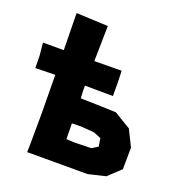

<svg xmlns="http://www.w3.org/2000/svg" viewBox="-134 -757 789 855"><g transform="rotate(20 261.0 -329.5)"><path d="M84 -658.2 86.9 -483.4H-11.7L-5.9 -423.8L-4.9 -365.2L88.9 -367.2V-365.2L90.8 -187.5L89.8 -37.1L88.9 -1H168H220.7H375L457 -20.5L515.6 -75.2L516.6 -177.7L478.5 -254.9L399.4 -302.7L310.5 -305.7L231.4 -307.6L229.5 -343.8V-367.2L362.3 -366.2V-428.7L360.4 -485.4L252.9 -484.4H231.4L234.4 -651.4ZM233.4 -115.2 232.4 -189.5 274.4 -190.4 338.9 -185.5 374 -170.9 379.9 -132.8 351.6 -115.2 271.5 -113.3Z"/></g></svg>

Font: MaokenAssortedSans-Lite
Style: Lite
Weight: 400
Version: Version 1.400